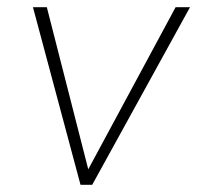

<svg xmlns="http://www.w3.org/2000/svg" viewBox="-20 -513 550 533"><path d="M203.5 0H236L507.5 -493H467.5L225 -43L110 -493H71.5Z"/></svg>

Font: HK Grotesk ExtraLight
Style: Italic
Weight: 200
Italic angle: -16°
Designer: Alfredo Marco Pradil
Foundry: Hanken Design Co.
Version: Version 3.001;FEAKit 1.0